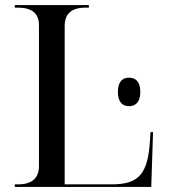

<svg xmlns="http://www.w3.org/2000/svg" viewBox="-20 -734 663 754"><path d="M38 0H574L581 -215H571L569 -182C561 -51 525 -10 419 -10H234V-632C234 -680 261 -704 316 -704H329V-714H38V-704H51C105 -704 133 -681 133 -636V-82C133 -34 105 -10 51 -10H38ZM487 -317C511 -317 531 -332 531 -373C531 -415 511 -429 487 -429C462 -429 443 -415 443 -373C443 -332 462 -317 487 -317Z"/></svg>

Font: Noto Serif Display
Style: Regular
Weight: 400
Designer: Monotype Design Team
Foundry: Monotype Imaging Inc.
Version: Version 2.009